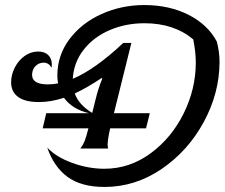

<svg xmlns="http://www.w3.org/2000/svg" viewBox="-20 -730 889 760"><path d="M849 -486Q849 -362 786.5 -247Q724 -132 619.5 -61Q515 10 394 10Q301 10 247 -30Q193 -70 167 -146Q201 -109 265 -85.5Q329 -62 393 -62Q493 -62 576 -123Q659 -184 707 -281Q755 -378 755 -482Q755 -524 745 -574Q669 -638 552 -638Q477 -638 413.5 -610.5Q350 -583 311 -533Q272 -483 268 -418Q356 -455 468 -560H500L431 -282H573L558 -222H416Q406 -177 406 -157Q406 -150 408 -142H298Q308 -155 314.5 -170.5Q321 -186 330 -222H149L163 -282H332Q267 -297 233 -343Q182 -326 134 -326Q79 -326 51.5 -346.5Q24 -367 24 -404Q24 -434 38.5 -462.5Q53 -491 77.5 -508.5Q102 -526 131 -526Q157 -526 171 -512Q185 -498 185 -476Q185 -467 184 -462Q173 -482 153 -482Q134 -482 120.5 -468.5Q107 -455 107 -433Q107 -415 122.5 -405.5Q138 -396 169 -396Q191 -396 210 -400Q207 -415 207 -431Q207 -511 255 -575Q303 -639 382 -674.5Q461 -710 551 -710Q650 -710 726 -671.5Q802 -633 838 -566Q849 -525 849 -486ZM382 -421Q325 -383 276 -360Q292 -315 345 -283L358 -335Q369 -381 385 -419Z"/></svg>

Font: Srisakdi
Style: Bold
Weight: 700
Designer: Cadson Demak Co.,Ltd.
Foundry: Cadson Demak Co.,Ltd.
Version: Version 1.000